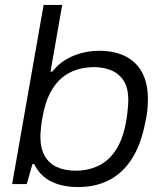

<svg xmlns="http://www.w3.org/2000/svg" viewBox="-20 -743 660 775"><path d="M296 12Q232 12 186.5 -10.5Q141 -33 118 -81H111L88 0H29L156 -723H231L184 -454H191Q215 -484 245 -502Q275 -520 309.5 -529Q344 -538 380 -538Q441 -538 485 -516.5Q529 -495 553 -451.5Q577 -408 577 -343Q577 -320 574.5 -296Q572 -272 566 -247Q549 -159 512 -101.5Q475 -44 420.5 -16Q366 12 296 12ZM286 -54Q335 -54 376.5 -73.5Q418 -93 447 -136.5Q476 -180 489 -252Q493 -275 494.5 -290.5Q496 -306 497 -317.5Q498 -329 498 -338Q498 -386 480.5 -415Q463 -444 431.5 -458Q400 -472 359 -472Q324 -472 291 -462Q258 -452 230.5 -429.5Q203 -407 182.5 -368Q162 -329 152 -272Q148 -252 146.5 -237.5Q145 -223 144 -212Q143 -201 143 -192Q143 -145 160 -114.5Q177 -84 209 -69Q241 -54 286 -54Z"/></svg>

Font: Archivo SemiExpanded Light
Style: Italic
Weight: 300
Width: 6
Italic angle: -10°
Designer: Hector Gatti
Foundry: Omnibus-Type
Version: Version 2.001